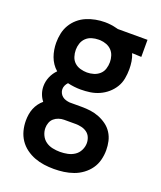

<svg xmlns="http://www.w3.org/2000/svg" viewBox="-139 -618 779 930"><g transform="rotate(20 250.0 -153.5)"><path d="M250 223Q224 223 199 219.5Q174 216 150 207Q126 198 105 182.5Q84 167 70 146Q56 125 49.5 100Q43 75 43 49Q43 33 45.5 17Q48 1 54 -14Q60 -29 69.5 -42Q79 -55 91 -65Q79 -80 72.5 -98.5Q66 -117 66 -137Q66 -162 76 -185.5Q86 -209 104 -227Q90 -239 80 -254Q70 -269 64 -285.5Q58 -302 55 -320Q52 -338 52 -356Q52 -380 57 -404Q62 -428 74.5 -449Q87 -470 105.5 -486Q124 -502 146.5 -511.5Q169 -521 193 -525.5Q217 -530 241 -530Q256 -530 271.5 -528Q287 -526 302 -522L310 -520H463V-432L415 -434Q423 -415 426 -395.5Q429 -376 429 -356Q429 -331 424.5 -307Q420 -283 407.5 -262.5Q395 -242 376.5 -226Q358 -210 335.5 -200Q313 -190 289 -186.5Q265 -183 241 -183Q224 -183 207 -185Q190 -187 173 -191Q166 -184 161.5 -174.5Q157 -165 157 -155Q157 -145 161.5 -135.5Q166 -126 174 -119.5Q182 -113 192 -110Q202 -107 212 -106Q213 -106 213.5 -106Q214 -106 215 -106Q217 -106 220 -106Q223 -106 225 -106H275Q298 -106 320.5 -103Q343 -100 364.5 -91.5Q386 -83 404.5 -69.5Q423 -56 435.5 -36.5Q448 -17 453 5.5Q458 28 458 51Q458 77 451.5 102Q445 127 430.5 147.5Q416 168 395 183.5Q374 199 350 207.5Q326 216 301 219.5Q276 223 250 223ZM241 -271Q258 -271 275 -276Q292 -281 305 -292.5Q318 -304 323.5 -321Q329 -338 329 -356Q329 -372 324 -388Q319 -404 308 -415.5Q297 -427 281.5 -433Q266 -439 249 -440H241Q241 -440 240.5 -440Q240 -440 240 -440Q223 -440 206 -435Q189 -430 176.5 -418Q164 -406 158.5 -389.5Q153 -373 153 -356Q153 -338 158.5 -321Q164 -304 176.5 -292.5Q189 -281 206.5 -276Q224 -271 241 -271ZM250 135Q270 135 289 131Q308 127 324 116.5Q340 106 349 88Q358 70 358 51Q358 36 352 21.5Q346 7 333.5 -2Q321 -11 305.5 -14.5Q290 -18 275 -18H225Q223 -18 221 -18Q219 -18 216 -18Q202 -18 188.5 -13.5Q175 -9 164.5 0Q154 9 149 22.5Q144 36 144 50Q144 69 152.5 87Q161 105 176.5 116Q192 127 211.5 131Q231 135 250 135Z"/></g></svg>

Font: Zed Sans Semibold
Style: Regular
Weight: 600
Designer: Belleve Invis
Foundry: Belleve Invis
Version: Version 1.0.0; ttfautohint (v1.8.4)